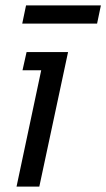

<svg xmlns="http://www.w3.org/2000/svg" viewBox="-20 -688 392 708"><path d="M41 0 132 -429H63L78 -496H231L125 0ZM62 -601 76 -668H352L338 -601Z"/></svg>

Font: Atkinson Hyperlegible Next
Style: Italic
Weight: 400
Italic angle: -12°
Designer: Elliott Scott, Megan Eiswerth, Linus Boman, Theodore Petrosky, Letters from Sweden
Foundry: Applied Design Works, Letters from Sweden
Version: Version 2.001